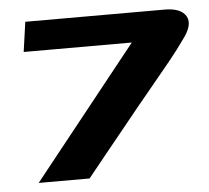

<svg xmlns="http://www.w3.org/2000/svg" viewBox="-41 -502 593 545"><g transform="rotate(-5 256.0 -229.5)"><path d="M48 0 346 -374H38L50 -459H447Q494 -459 508 -434Q522 -409 489 -367Q474 -345 446 -310.5Q418 -276 383.5 -234.5Q349 -193 314 -149.5Q279 -106 247.5 -67.5Q216 -29 193 0Z"/></g></svg>

Font: Genos
Style: Bold Italic
Weight: 700
Italic angle: -8°
Version: Version 1.010